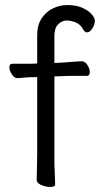

<svg xmlns="http://www.w3.org/2000/svg" viewBox="-20 -728 410 759"><path d="M127 -423H114Q92 -423 79.5 -421.5Q67 -420 50 -419H49Q37 -419 27 -434Q17 -449 17 -462Q17 -476 29 -476H103L127 -477V-589Q127 -628 144 -654.5Q161 -681 188.5 -694.5Q216 -708 245 -708Q282 -708 306 -697Q330 -686 342.5 -671.5Q355 -657 355 -646Q355 -631 345 -615.5Q335 -600 324 -600Q316 -600 309 -611Q298 -632 279 -639.5Q260 -647 244 -647Q225 -647 210 -632Q195 -617 195 -585V-479L216 -480Q228 -481 245.5 -482Q263 -483 279 -484.5Q295 -486 302 -486H303Q316 -486 325.5 -471Q335 -456 335 -443Q335 -428 323 -428Q316 -428 298 -428Q280 -428 260 -428Q240 -428 227 -427L195 -426V-105Q195 -74 196.5 -45Q198 -16 198 1Q198 11 178 11Q162 11 143.5 3.5Q125 -4 125 -17Q125 -29 126 -59.5Q127 -90 127 -116Z"/></svg>

Font: QiushuiShotai
Style: Regular
Weight: 600
Designer: Fontworks Inc.
Foundry: Fontworks Inc.
Version: Version 1.250